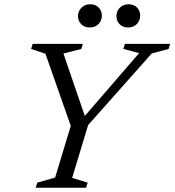

<svg xmlns="http://www.w3.org/2000/svg" viewBox="-20 -882 820 902"><path d="M633.5 -632.5 559.5 -652 567 -676H779.5L772 -652L693 -631L394 -294.5L319 -46.5L392 -24L384.5 0H147.5L155.5 -24L239 -48L312.5 -290.5L193.5 -629.5L126 -652L133.5 -676H369.5L362 -652L278 -630.5L385.5 -316.5L361 -317ZM401 -753Q376.5 -753 361.5 -768.2Q346.5 -783.5 346.5 -806Q346.5 -821.5 353.8 -834Q361 -846.5 373.8 -854.2Q386.5 -862 404 -862Q428.5 -862 443.5 -846.8Q458.5 -831.5 458.5 -809Q458.5 -793.5 451.5 -780.8Q444.5 -768 431.8 -760.5Q419 -753 401 -753ZM581.5 -753Q557 -753 542 -768.2Q527 -783.5 527 -806Q527 -821.5 534 -834Q541 -846.5 554 -854.2Q567 -862 584 -862Q608.5 -862 623.5 -846.8Q638.5 -831.5 638.5 -809Q638.5 -793.5 631.5 -780.8Q624.5 -768 611.8 -760.5Q599 -753 581.5 -753Z"/></svg>

Font: Newsreader 16pt 16pt
Style: Italic
Weight: 400
Italic angle: -17°
Version: Version 1.003